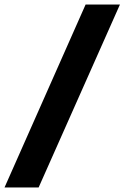

<svg xmlns="http://www.w3.org/2000/svg" viewBox="-22 -727 551 850"><path d="M149 103H-2L357 -707H509Z"/></svg>

Font: Hind Guntur
Style: Bold
Weight: 700
Designer: Manushi Parikh, Hitesh Malaviya
Foundry: Indian Type Foundry
Version: Version 1.002;PS 1.0;hotconv 1.0.86;makeotf.lib2.5.63406; tt